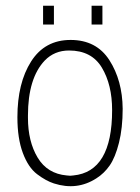

<svg xmlns="http://www.w3.org/2000/svg" viewBox="-20 -650 491 673"><path d="M410 -269Q410 -201 397 -149.5Q384 -98 364.5 -70Q345 -42 318 -25Q250 19 169 -7Q141 -16 110 -39.5Q79 -63 60 -114Q41 -165 41 -239Q41 -359 89 -434.5Q137 -510 227.5 -510Q318 -510 363.5 -439Q409 -368 410 -269ZM214 -35 226 -34 237 -35Q373 -48 373 -264Q373 -353 337 -413Q301 -473 222 -473Q171 -473 137 -438Q78 -376 78 -245V-237Q78 -154 112 -97.5Q146 -41 214 -35ZM131 -630H169V-564H131ZM301 -630H339V-564H301Z"/></svg>

Font: Bubbler One
Style: Regular
Weight: 400
Designer: Brenda Gallo (gbrenda1987@gmail.com)
Foundry: Brenda Gallo
Version: Version 1.003